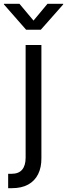

<svg xmlns="http://www.w3.org/2000/svg" viewBox="-58 -774 348 998"><path d="M75.2 -540H157.2V48.3Q157.7 96.2 140.1 131.3Q122.6 166.5 88.4 185.3Q54.2 204.1 4.4 204.1H-15.6V129.4H2Q39.1 129.4 57.1 107.9Q75.2 86.4 75.2 45.9ZM43 -754.4 116.2 -667 189 -754.4H270.5V-751L154.3 -619.6H77.6L-37.6 -751V-754.4Z"/></svg>

Font: V-Inter
Style: Regular-375
Weight: 375
Designer: Rasmus Andersson
Foundry: rsms
Version: Version 4.000;git-4146feb